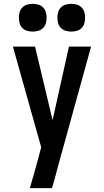

<svg xmlns="http://www.w3.org/2000/svg" viewBox="-20 -977 540 997"><path d="M135 0Q146 -36 156 -72.5Q166 -109 176 -145L194 -212L47 -735H162L253 -353L338 -735H453L283 -120L263 -45L250 0ZM350 -813Q335 -813 321 -817Q307 -821 296.5 -831.5Q286 -842 282 -856Q278 -870 278 -885Q278 -900 282 -914Q286 -928 296.5 -938.5Q307 -949 321 -953Q335 -957 350 -957Q365 -957 379 -953Q393 -949 403.5 -938.5Q414 -928 418 -914Q422 -900 422 -885Q422 -870 418 -856Q414 -842 403.5 -831.5Q393 -821 379 -817Q365 -813 350 -813ZM150 -813Q135 -813 121 -817Q107 -821 96.5 -831.5Q86 -842 82 -856Q78 -870 78 -885Q78 -900 82 -914Q86 -928 96.5 -938.5Q107 -949 121 -953Q135 -957 150 -957Q165 -957 179 -953Q193 -949 203.5 -938.5Q214 -928 218 -914Q222 -900 222 -885Q222 -870 218 -856Q214 -842 203.5 -831.5Q193 -821 179 -817Q165 -813 150 -813Z"/></svg>

Font: Iosevka
Style: Bold
Weight: 700
Monospace: yes
Designer: Belleve Invis
Foundry: Belleve Invis
Version: Version 32.5.0; ttfautohint (v1.8.4)